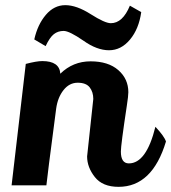

<svg xmlns="http://www.w3.org/2000/svg" viewBox="-20 -719 664 745"><path d="M410 -629Q456 -629 484 -697L528 -672Q519 -607 484.5 -565.5Q450 -524 403 -524Q356 -524 304 -561Q249 -599 227 -599Q205 -599 189 -586.5Q173 -574 157 -540L113 -566Q126 -624 158 -661.5Q190 -699 233.5 -699Q277 -699 332 -664Q387 -629 410 -629ZM318 -112 342 -335Q342 -362 328 -380Q314 -398 281.5 -398Q249 -398 226.5 -369.5Q204 -341 198 -298Q162 -24 160 0H25L80 -471Q122 -482 144 -482Q211 -482 214 -433Q263 -481 331.5 -481Q400 -481 439 -447Q478 -413 478 -361Q478 -347 472 -308Q449 -156 449 -131Q449 -85 480 -85Q548 -85 583 -227Q617 -191 624 -170Q571 6 440 6Q378 6 348 -32Q318 -70 318 -112Z"/></svg>

Font: Lily Script One
Style: Regular
Weight: 400
Designer: Julia Petretta
Foundry: Julia Petretta
Version: Version 1.002;PS 001.001;hotconv 1.0.70;makeotf.lib2.5.58329